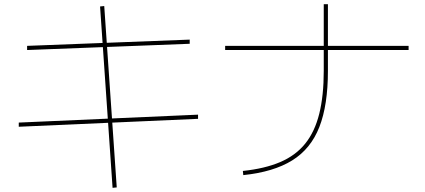

<svg xmlns="http://www.w3.org/2000/svg" viewBox="-20 -825 2040 921"><path d="M520 76 460 -794 480 -796 540 74ZM70 -217V-237L930 -275V-255ZM110 -585V-605L890 -635V-615Z M1145 -5Q1250 -16 1324 -47.5Q1398 -79 1444 -136Q1490 -193 1511.5 -279.5Q1533 -366 1533 -485V-805H1553V-485Q1553 -321 1512 -216Q1471 -111 1381.5 -55.5Q1292 0 1147 15ZM1060 -585V-605H1940V-585Z"/></svg>

Font: M PLUS 1 Thin
Style: Regular
Weight: 100
Designer: Coji Morishita
Foundry: UNDERFOREST DESIGN
Version: Version 1.001